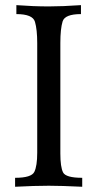

<svg xmlns="http://www.w3.org/2000/svg" viewBox="-20 -713 385 733"><path d="M293.9 0Q213.4 -3.9 166.5 -3.9Q111.8 -3.9 37.6 0V-34.2Q100.1 -34.2 111.1 -56.9Q122.1 -79.6 122.1 -129.9V-548.3Q122.1 -600.1 113.5 -629.6Q105 -659.2 42.5 -659.2V-693.4Q106.9 -688.5 166.5 -688.5Q218.8 -688.5 289.1 -693.4V-659.2Q227.5 -659.2 219 -631.1Q210.4 -603 210.4 -549.3V-127Q210.4 -75.7 220.7 -54.9Q231 -34.2 293.9 -34.2Z"/></svg>

Font: Kelvinch
Style: Regular
Weight: 400
Designer: Paul James MIller
Foundry: High-Logic / Made with FontCreator
Version: Version 3.30 September 23, 2016